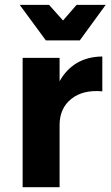

<svg xmlns="http://www.w3.org/2000/svg" viewBox="-20 -779 460 799"><path d="M312 -610.8H170.9L62 -758.8H184.1L242.2 -693.8L298.8 -758.8H419.9ZM228 -440.9Q285.2 -542.5 405.8 -543.9V-398.9Q324.7 -406.2 276.4 -367.2Q228 -328.1 228 -258.8V0H74.2V-538.1H228Z"/></svg>

Font: Montserrat arm SemiBold
Style: Regular
Weight: 600
Designer: Julieta Ulanovsky
Foundry: Julieta Ulanovsky
Version: Version 6.000;PS 006.000;hotconv 1.0.88;makeotf.lib2.5.64775